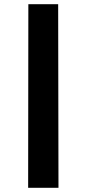

<svg xmlns="http://www.w3.org/2000/svg" viewBox="-20 -810 415 921"><path d="M116 -790H259L260.5 91H115Z"/></svg>

Font: Hepta Slab ExtraLight
Style: Bold
Weight: 700
Version: Version 1.102